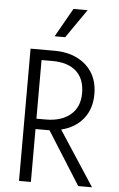

<svg xmlns="http://www.w3.org/2000/svg" viewBox="-61 -957 619 998"><g transform="rotate(5 249.0 -457.5)"><path d="M77 0V-690H201Q269 -690 320 -665Q371 -640 399.5 -594Q428 -548 428 -483Q428 -406 386.5 -354.5Q345 -303 272 -285L458 0H386L212 -276H139V0ZM139 -330H188Q269 -330 316.5 -370Q364 -410 364 -483Q364 -557 320.5 -596.5Q277 -636 196 -636H139ZM196 -765 281 -915H355L251 -765Z"/></g></svg>

Font: Radio Canada Condensed Light
Style: Regular
Weight: 300
Width: 3
Designer: Charles Daoud, Etienne Aubert Bonn, Alexandre Saumier Demers, Jacques Le Bailly
Foundry: Radio-Canada
Version: Version 2.104; ttfautohint (v1.8.4.7-5d5b);gftools[0.9.28.de